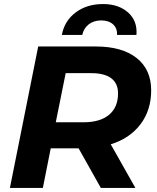

<svg xmlns="http://www.w3.org/2000/svg" viewBox="-20 -930 775 950"><path d="M528 -216 650 0H479L369 -196H231L192 0H29L169 -700H454Q584 -700 656 -643Q728 -586 728 -483Q728 -385 675 -315Q622 -245 528 -216ZM564 -468Q564 -518 530 -543Q496 -568 433 -568H305L256 -325H394Q475 -325 519.5 -362Q564 -399 564 -468ZM490 -910Q567 -910 614 -868Q661 -826 655 -757H559Q561 -790 539.5 -809.5Q518 -829 481 -829Q444 -829 419 -809.5Q394 -790 387 -757H286Q299 -827 354.5 -868.5Q410 -910 490 -910Z"/></svg>

Font: Idrija
Style: Bold Italic
Weight: 700
Italic angle: -11.3°
Designer: Julieta Ulanovsky
Foundry: Julieta Ulanovsky
Version: Version 7.200